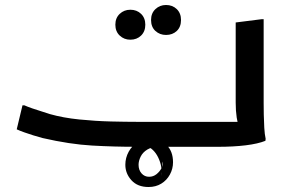

<svg xmlns="http://www.w3.org/2000/svg" viewBox="-20 -588 1168 769"><path d="M70 -166H78Q89 -161 109 -154Q129 -147 149 -141Q169 -135 180 -131Q233 -116 297.5 -109.5Q362 -103 423.5 -101.5Q485 -100 528 -100H978L938 -78Q932 -91 928 -117.5Q924 -144 924 -177V-498L1027 -511H1036V-175Q1036 -155 1036.5 -128.5Q1037 -102 1038.5 -76Q1040 -50 1044 -32L1043 -24Q1013 -12 964 -6Q915 0 852 0H528Q438 0 349 -5Q260 -10 151 -35Q132 -40 113 -46Q94 -52 77 -58Q60 -64 47 -70ZM645 -448Q620 -448 602.5 -464Q585 -480 585 -508Q585 -535 602.5 -551.5Q620 -568 645 -568Q671 -568 688 -551.5Q705 -535 705 -508Q705 -480 688 -464Q671 -448 645 -448ZM502 -429Q477 -429 459.5 -445.5Q442 -462 442 -489Q442 -516 459.5 -532.5Q477 -549 502 -549Q528 -549 545 -532.5Q562 -516 562 -489Q562 -462 545 -445.5Q528 -429 502 -429ZM586 -34Q619 -34 646 -8.5Q673 17 673 62Q673 88 660.5 111Q648 134 626 147.5Q604 161 575 161Q531 161 506.5 134Q482 107 482 72Q482 44 495.5 19.5Q509 -5 533 -19.5Q557 -34 586 -34ZM615 1Q588 0 570 11Q552 22 543.5 39Q535 56 535 72Q535 93 547 106.5Q559 120 577 120Q594 120 607 109.5Q620 99 627.5 84.5Q635 70 632 59L625 117Q629 98 625.5 79Q622 60 613.5 42.5Q605 25 592.5 13Q580 1 564 -5Z"/></svg>

Font: Kufam Medium
Style: Italic
Weight: 500
Italic angle: -11°
Designer: Artur Schmal
Foundry: Original Type
Version: Version 1.301; ttfautohint (v1.8.3)